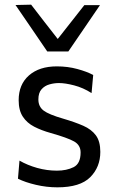

<svg xmlns="http://www.w3.org/2000/svg" viewBox="-20 -792 495 823"><path d="M226 11Q179.5 11 133.8 0.2Q88 -10.5 57 -26L63.5 -103.5Q97.5 -84 139.2 -72.2Q181 -60.5 224 -60.5Q265.5 -60.5 295.5 -75.5Q325.5 -90.5 325.5 -138.5Q325.5 -170 297.5 -185.8Q269.5 -201.5 197 -222Q157.5 -233 126.5 -249Q95.5 -265 77.8 -292Q60 -319 60 -362.5Q60 -430 104.2 -468.8Q148.5 -507.5 223.5 -507.5Q270 -507.5 311.5 -496.2Q353 -485 379.5 -470.5L372.5 -393Q336.5 -416 298 -426Q259.5 -436 232.5 -436Q212 -436 191.8 -430.2Q171.5 -424.5 158 -409.2Q144.5 -394 144.5 -365.5Q144.5 -335 167 -318Q189.5 -301 252 -283Q301.5 -268.5 336.8 -253Q372 -237.5 391 -211.8Q410 -186 410 -141Q410 -76 366.8 -32.5Q323.5 11 226 11ZM182.5 -571.5Q148.5 -621.5 114.5 -671.2Q80.5 -721 46.5 -770.5L113.5 -772Q142 -735 170.2 -698.5Q198.5 -662 227.5 -625Q256.5 -661.5 284.5 -697.5Q312.5 -733.5 341.5 -770H408.5Q375 -720.5 341 -671Q307 -621.5 273 -571.5Z"/></svg>

Font: Commissioner
Style: Regular
Weight: 400
Designer: Kostas Bartsokas
Foundry: Kostas Bartsokas
Version: Version 1.000; ttfautohint (v1.8.3)